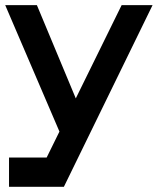

<svg xmlns="http://www.w3.org/2000/svg" viewBox="-25 -720 608 740"><path d="M9.8 0V-112.8H154.8L204.1 -212.9L-4.9 -700.2H117.2L267.1 -340.8L443.8 -700.2H563L221.2 0Z"/></svg>

Font: Cakra Normal
Style: Regular
Weight: 400
Designer: Lucia Kollert, Vojtech Kollert
Foundry: OoM Type
Version: Version 1.000;Glyphs 3.1.1 (3148)